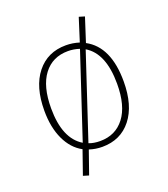

<svg xmlns="http://www.w3.org/2000/svg" viewBox="-140 -742 841 962"><g transform="rotate(-20 281.0 -260.5)"><path d="M381 -507Q493 -447 493 -262Q493 -134 436 -62Q379 10 281 10Q245 10 212 -1L169 122L139 113L183 -13Q129 -42 99 -106Q69 -170 69 -259Q69 -387 126.5 -459Q184 -531 282 -531Q318 -531 353 -520L392 -643L422 -634ZM105 -259Q105 -97 195 -43L343 -490Q313 -500 282 -500Q199 -500 152 -438Q105 -376 105 -259ZM281 -21Q363 -21 410.5 -83Q458 -145 458 -262Q458 -425 369 -478L221 -31Q247 -21 281 -21Z"/></g></svg>

Font: Fira Sans UltraLight
Style: Regular
Weight: 200
Designer: Carrois Corporate & Edenspiekermann AG
Foundry: Carrois Corporate GbR & Edenspiekermann AG
Version: Version 4.106;PS 004.106;hotconv 1.0.70;makeotf.lib2.5.58329